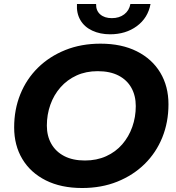

<svg xmlns="http://www.w3.org/2000/svg" viewBox="-20 -931 884 963"><path d="M392 12Q286 12 209.5 -26.5Q133 -65 92 -133.5Q51 -202 51 -292Q51 -382 82 -458.5Q113 -535 170.5 -591.5Q228 -648 307.5 -680Q387 -712 484 -712Q590 -712 666.5 -673.5Q743 -635 784 -566.5Q825 -498 825 -408Q825 -318 794 -241.5Q763 -165 705.5 -108.5Q648 -52 568.5 -20Q489 12 392 12ZM406 -126Q465 -126 512.5 -147.5Q560 -169 593 -207Q626 -245 643.5 -294.5Q661 -344 661 -399Q661 -451 639 -490.5Q617 -530 574.5 -552Q532 -574 470 -574Q411 -574 364 -552.5Q317 -531 283.5 -493Q250 -455 232.5 -405.5Q215 -356 215 -301Q215 -249 237.5 -209.5Q260 -170 302.5 -148Q345 -126 406 -126ZM532 -759Q482 -759 442.5 -777.5Q403 -796 383 -830.5Q363 -865 366 -911H462Q461 -878 482.5 -859Q504 -840 541 -840Q578 -840 603 -859Q628 -878 634 -911H735Q722 -841 666.5 -800Q611 -759 532 -759Z"/></svg>

Font: Montserrat Thin
Style: Bold Italic
Weight: 700
Italic angle: -11.3°
Version: Version 9.000